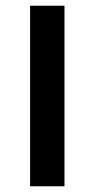

<svg xmlns="http://www.w3.org/2000/svg" viewBox="-20 -650 330 670"><path d="M85 -630H205V0H85Z"/></svg>

Font: Changa SemiBold
Style: Regular
Weight: 600
Designer: Eduardo Rodriguez Tunni
Foundry: Eduardo Rodriguez Tunni
Version: Version 2.002; ttfautohint (v1.5) -l 8 -r 50 -G 150 -x 14 -H